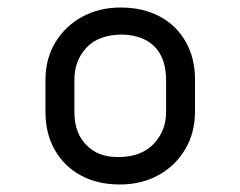

<svg xmlns="http://www.w3.org/2000/svg" viewBox="-20 -781 640 511"><path d="M301 -761Q361 -761 405.5 -737Q450 -713 474.5 -669.5Q499 -626 499 -569V-484Q499 -427 472.5 -383Q446 -339 401 -314.5Q356 -290 299 -290Q239 -290 194.5 -314.5Q150 -339 125.5 -382.5Q101 -426 101 -483V-568Q101 -625 127.5 -668.5Q154 -712 199 -736.5Q244 -761 301 -761ZM306 -689Q243 -689 210.5 -654.5Q178 -620 178 -569V-483Q178 -425 212 -393Q242 -363 294 -363Q356 -363 389 -398Q422 -433 422 -482V-568Q422 -621 396 -652Q366 -687 306 -689Z"/></svg>

Font: Recursive Sn Lnr St
Style: Regular
Weight: 400
Version: Version 1.079;hotconv 1.0.112;makeotfexe 2.5.65598; ttfautoh